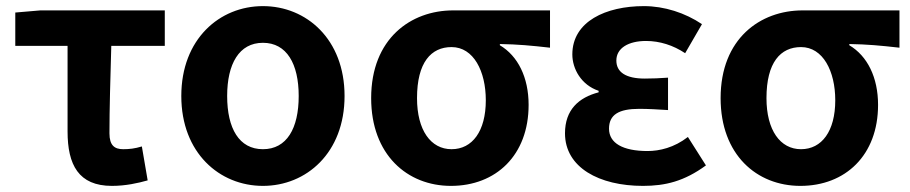

<svg xmlns="http://www.w3.org/2000/svg" viewBox="-20 -594 2975 628"><path d="M346 14C391 14 431 5 463 -4L444 -115C421 -108 403 -106 383 -106C355 -106 338 -118 338 -158C338 -236 341 -340 344 -444H519V-560H112L30 -553V-444H201V-164C201 -55 237 14 346 14Z M840 14C982 14 1107 -94 1107 -280C1107 -466 982 -574 840 -574C698 -574 573 -466 573 -280C573 -94 698 14 840 14ZM840 -106C762 -106 723 -174 723 -280C723 -385 762 -454 840 -454C918 -454 957 -385 957 -280C957 -174 918 -106 840 -106Z M1455 14C1602 14 1709 -86 1709 -251C1709 -341 1674 -411 1615 -446V-450C1674 -449 1717 -445 1779 -438V-560H1462C1324 -560 1194 -468 1194 -273C1194 -88 1312 14 1455 14ZM1457 -106C1389 -106 1344 -168 1344 -273C1344 -390 1390 -440 1457 -440C1529 -440 1569 -361 1569 -266C1569 -165 1525 -106 1457 -106Z M2083 14C2156 14 2218 -1 2289 -53L2230 -146C2185 -111 2137 -100 2098 -100C2017 -100 1972 -126 1972 -173C1972 -219 2004 -238 2071 -238C2101 -238 2132 -236 2165 -234V-340C2139 -338 2112 -337 2089 -337C2027 -337 1996 -358 1996 -396C1996 -437 2036 -460 2093 -460C2138 -460 2182 -446 2221 -420L2276 -515C2221 -552 2153 -574 2086 -574C1962 -574 1852 -524 1852 -416C1852 -369 1881 -316 1938 -297V-292C1873 -275 1828 -235 1828 -158C1828 -46 1940 14 2083 14Z M2598 14C2745 14 2852 -86 2852 -251C2852 -341 2817 -411 2758 -446V-450C2817 -449 2860 -445 2922 -438V-560H2605C2467 -560 2337 -468 2337 -273C2337 -88 2455 14 2598 14ZM2600 -106C2532 -106 2487 -168 2487 -273C2487 -390 2533 -440 2600 -440C2672 -440 2712 -361 2712 -266C2712 -165 2668 -106 2600 -106Z"/></svg>

Font: Noto Sans CJK TC
Style: Bold
Weight: 700
Designer: Ryoko NISHIZUKA 西塚涼子 (kana, bopomofo & ideographs); Paul D. Hunt (Latin, Greek & Cyrillic); Sandoll Communications 산돌커뮤니
Foundry: Adobe
Version: Version 2.004;hotconv 1.0.118;makeotfexe 2.5.65603